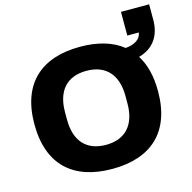

<svg xmlns="http://www.w3.org/2000/svg" viewBox="-119 -948 1081 1080"><g transform="rotate(-15 421.5 -408.5)"><path d="M405 12C630 12 765 -106 765 -344C765 -432 747 -503 712 -558C797 -581 843 -645 843 -739V-829H679V-691H746C741 -653 705 -630 652 -626C591 -675 507 -699 405 -699C179 -699 45 -581 45 -344C45 -106 179 12 405 12ZM405 -128C289 -128 229 -200 229 -321V-366C229 -487 289 -559 405 -559C520 -559 581 -487 581 -366V-321C581 -200 520 -128 405 -128Z"/></g></svg>

Font: Archivo ExtraBold
Style: Regular
Weight: 800
Designer: Hector Gatti
Foundry: Omnibus-Type
Version: Version 2.001